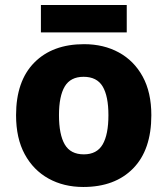

<svg xmlns="http://www.w3.org/2000/svg" viewBox="-20 -828 667 765"><path d="M583 -369Q583 -231 510.5 -157Q438 -83 312 -83Q234 -83 173.5 -116.5Q113 -150 78.5 -213.5Q44 -277 44 -369Q44 -505 116.5 -578.5Q189 -652 315 -652Q393 -652 453.5 -619Q514 -586 548.5 -523Q583 -460 583 -369ZM215 -369Q215 -292 238 -252.5Q261 -213 314 -213Q366 -213 389 -252.5Q412 -292 412 -369Q412 -445 389 -483.5Q366 -522 313 -522Q261 -522 238 -483.5Q215 -445 215 -369ZM485 -808V-699H143V-808Z"/></svg>

Font: Noto Sans Kannada UI ExtraBold
Style: Regular
Weight: 800
Designer: Jelle Bosma - Monotype Design Team
Foundry: Monotype Imaging Inc.
Version: Version 2.005; ttfautohint (v1.8.4.7-5d5b)